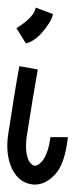

<svg xmlns="http://www.w3.org/2000/svg" viewBox="-20 -497 203 518"><path d="M32.2 -318.4 82 -309.6Q70.3 -245.1 51.8 -127Q46.9 -85.9 57.6 -63.5Q73.2 -36.1 95.7 -64.5Q110.4 -85 116.2 -127H163.1Q156.2 -64.5 135.7 -35.2Q107.4 2 71.3 1Q32.2 -2 12.7 -41Q-5.9 -81.1 2 -133.8Q20.5 -255.9 32.2 -318.4ZM76.2 -476.6Q73.2 -453.1 30.3 -424.8Q26.4 -421.9 24.4 -420.9L49.8 -379.9Q79.1 -386.7 106.4 -425.8Q120.1 -444.3 123 -459Z"/></svg>

Font: Bratas-flat
Style: flat
Weight: 400
Designer: MUHAMMAD YONI
Version: Version 001.000